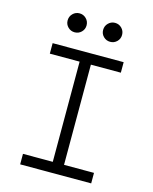

<svg xmlns="http://www.w3.org/2000/svg" viewBox="-130 -976 846 1061"><g transform="rotate(15 293.0 -445.5)"><path d="M89.8 0V-60.1H260.3V-633.3H89.8V-693.4H496.1V-633.3H324.7V-60.1H496.1V0ZM191.4 -782.7Q168.9 -782.7 153.1 -798.3Q137.2 -814 137.2 -836.4Q137.2 -859.4 153.1 -875.2Q168.9 -891.1 191.4 -891.1Q213.9 -891.1 229.7 -875.2Q245.6 -859.4 245.6 -836.4Q245.6 -814 229.7 -798.3Q213.9 -782.7 191.4 -782.7ZM394.5 -782.7Q372.1 -782.7 356.2 -798.3Q340.3 -814 340.3 -836.4Q340.3 -859.4 356.2 -875.2Q372.1 -891.1 394.5 -891.1Q417 -891.1 432.9 -875.2Q448.7 -859.4 448.7 -836.4Q448.7 -814 432.9 -798.3Q417 -782.7 394.5 -782.7Z"/></g></svg>

Font: Cascadia Mono PL Light
Style: Regular
Weight: 300
Monospace: yes
Designer: Aaron Bell
Foundry: Saja Typeworks
Version: Version 2404.023; ttfautohint (v1.8.4)